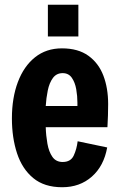

<svg xmlns="http://www.w3.org/2000/svg" viewBox="-20 -773 504 806"><path d="M241 13Q166 13 119.5 -25.5Q73 -64 51.5 -129.5Q30 -195 30 -276Q30 -362 55 -428.5Q80 -495 127 -532.5Q174 -570 240 -570Q308 -570 351 -539Q394 -508 414 -455.5Q434 -403 434 -336Q434 -290 431 -239H172Q173 -204 179 -170Q185 -136 200 -114.5Q215 -93 243 -93Q277 -93 289.5 -120Q302 -147 306 -180L430 -154Q416 -76 365.5 -31.5Q315 13 241 13ZM172 -328H305V-342Q305 -370 300 -398.5Q295 -427 281.5 -446.5Q268 -466 243 -466Q217 -466 202 -445.5Q187 -425 180.5 -393Q174 -361 172 -328ZM181 -620V-753H309V-620Z"/></svg>

Font: Freeman
Style: Regular
Weight: 400
Designer: Vernon Adams, Aoife Mooney, Rodrigo Fuenzalida
Foundry: Rodrigo Fuenzalida
Version: Version 1.000; ttfautohint (v1.8.4.7-5d5b)